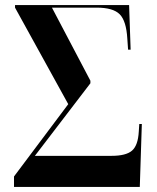

<svg xmlns="http://www.w3.org/2000/svg" viewBox="-20 -734 616 754"><path d="M35 0V-41L248 -325L39 -704V-714H487L493 -539H483L480 -582Q476 -652 450 -678Q424 -704 360 -704H184L335 -417V-407L117 -122H418Q475 -122 498.5 -142.5Q522 -163 525 -217L527 -247H537L529 0Z"/></svg>

Font: Noto Serif Display Condensed
Style: Bold
Weight: 700
Width: 3
Designer: Monotype Design Team
Foundry: Monotype Imaging Inc.
Version: Version 2.009